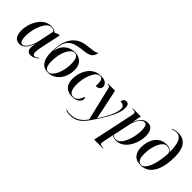

<svg xmlns="http://www.w3.org/2000/svg" viewBox="80 -1773 3017 3017"><g transform="rotate(45 1588.0 -265.0)"><path d="M157 10Q91 10 60.5 -39Q30 -88 30 -167Q30 -213 41.5 -265Q53 -317 76.5 -367Q100 -417 134.5 -457.5Q169 -498 215 -522Q261 -546 319 -546Q357 -546 381 -535Q405 -524 422 -508L488 -535H513L442 -202Q439 -189 435 -167Q431 -145 428 -123Q425 -101 425 -86Q425 -21 463 -21Q479 -21 495.5 -30.5Q512 -40 531 -55L537 -47Q515 -27 480.5 -8.5Q446 10 406 10Q368 10 346.5 -12Q325 -34 325 -75Q325 -98 328 -118Q331 -138 335 -162H333Q299 -74 256 -32Q213 10 157 10ZM198 -17Q221 -17 244 -37.5Q267 -58 286.5 -91Q306 -124 321 -162.5Q336 -201 343 -236L399 -503Q388 -519 370.5 -527Q353 -535 332 -535Q295 -535 264.5 -509.5Q234 -484 210.5 -441.5Q187 -399 170.5 -348.5Q154 -298 146 -246.5Q138 -195 138 -151Q138 -78 154.5 -47.5Q171 -17 198 -17Z M790 10Q696 10 648.5 -59Q601 -128 601 -254Q601 -348 617.5 -429Q634 -510 672 -573Q710 -636 774.5 -675.5Q839 -715 936 -725Q1006 -733 1046 -738.5Q1086 -744 1104.5 -750.5Q1123 -757 1129 -769H1138Q1132 -737 1121 -713Q1110 -689 1089 -672Q1068 -655 1030.5 -644Q993 -633 932 -628Q840 -618 780.5 -598.5Q721 -579 686 -542.5Q651 -506 634 -447Q617 -388 611 -300L614 -299Q640 -412 709 -465.5Q778 -519 873 -519Q958 -519 1011 -466.5Q1064 -414 1064 -314Q1064 -254 1046 -196.5Q1028 -139 993 -92.5Q958 -46 907 -18Q856 10 790 10ZM789 0Q824 0 854 -28Q884 -56 907.5 -104.5Q931 -153 944.5 -213.5Q958 -274 958 -338Q958 -426 937 -467.5Q916 -509 874 -509Q839 -509 809 -480.5Q779 -452 756 -403.5Q733 -355 720 -293Q707 -231 707 -162Q707 -79 728.5 -39.5Q750 0 789 0Z M1328 10Q1239 10 1187 -41Q1135 -92 1135 -199Q1135 -253 1151.5 -313Q1168 -373 1203 -426Q1238 -479 1292.5 -512Q1347 -545 1424 -545Q1500 -545 1533.5 -515Q1567 -485 1567 -446Q1567 -416 1544.5 -394.5Q1522 -373 1473 -373Q1474 -385 1475 -400Q1476 -415 1476 -432Q1475 -534 1414 -534Q1376 -534 1344.5 -501Q1313 -468 1290.5 -415Q1268 -362 1256 -300.5Q1244 -239 1244 -182Q1244 -2 1343 -2Q1392 -2 1422.5 -36Q1453 -70 1474 -131Q1482 -127 1487 -119Q1492 -111 1492 -98Q1492 -74 1474 -49Q1456 -24 1420 -7Q1384 10 1328 10Z M1506 240Q1479 240 1454.5 235Q1430 230 1412 221L1416 211Q1429 216 1449.5 220.5Q1470 225 1503 225Q1590 225 1655 187Q1720 149 1773 70L1643 -475Q1636 -505 1626.5 -515.5Q1617 -526 1593 -526H1583L1586 -536H1741L1807 -228Q1811 -209 1816.5 -181.5Q1822 -154 1828 -124.5Q1834 -95 1839 -70Q1844 -45 1846 -31H1848Q1892 -97 1928.5 -162Q1965 -227 1987.5 -287.5Q2010 -348 2010 -400Q2010 -441 1987.5 -458.5Q1965 -476 1924 -476Q1924 -510 1942 -527.5Q1960 -545 1984 -545Q2049 -545 2049 -462Q2049 -378 2002.5 -277.5Q1956 -177 1880 -60Q1831 17 1790.5 73.5Q1750 130 1709.5 167Q1669 204 1620.5 222Q1572 240 1506 240Z M2196 -434Q2200 -453 2202.5 -466.5Q2205 -480 2205 -486Q2205 -511 2190 -518.5Q2175 -526 2147 -526H2133L2135 -536H2314L2287 -394H2290Q2318 -459 2359.5 -502.5Q2401 -546 2467 -546Q2524 -546 2556.5 -502.5Q2589 -459 2589 -371Q2589 -326 2577.5 -274.5Q2566 -223 2543.5 -172.5Q2521 -122 2486.5 -81Q2452 -40 2406 -15Q2360 10 2302 10Q2273 10 2252.5 3Q2232 -4 2213 -18Q2210 -2 2207.5 9.5Q2205 21 2202 36L2179 145Q2177 155 2174.5 169Q2172 183 2172 192Q2172 216 2188.5 223Q2205 230 2233 230H2252L2250 240H2053ZM2291 -2Q2326 -2 2356 -27Q2386 -52 2409 -94Q2432 -136 2448 -187Q2464 -238 2472 -290.5Q2480 -343 2480 -388Q2480 -445 2467 -480Q2454 -515 2419 -515Q2395 -515 2373 -497.5Q2351 -480 2332.5 -452Q2314 -424 2301 -393.5Q2288 -363 2282 -337L2216 -29Q2226 -20 2244.5 -11Q2263 -2 2291 -2Z M2852 10Q2753 10 2705.5 -46.5Q2658 -103 2658 -196Q2658 -253 2672.5 -309.5Q2687 -366 2718 -412Q2749 -458 2798.5 -485.5Q2848 -513 2919 -513Q2960 -513 2989 -497Q3018 -481 3031 -455Q3032 -546 3018.5 -613.5Q3005 -681 2973.5 -718Q2942 -755 2887 -755Q2859 -755 2837.5 -749Q2816 -743 2800 -736L2797 -745Q2814 -754 2845.5 -762Q2877 -770 2918 -770Q3027 -770 3085 -694Q3143 -618 3143 -458Q3143 -358 3125.5 -272.5Q3108 -187 3072.5 -123.5Q3037 -60 2982 -25Q2927 10 2852 10ZM2854 0Q2887 0 2914 -26Q2941 -52 2962 -96.5Q2983 -141 2997.5 -197.5Q3012 -254 3020.5 -315Q3029 -376 3031 -435Q3003 -499 2932 -499Q2896 -499 2866 -470.5Q2836 -442 2813.5 -393Q2791 -344 2779 -283.5Q2767 -223 2767 -160Q2767 -71 2790.5 -35.5Q2814 0 2854 0Z"/></g></svg>

Font: Noto Serif Display SemiCondensed Medium
Style: Italic
Weight: 500
Width: 4
Italic angle: -12°
Designer: Monotype Design Team
Foundry: Monotype Imaging Inc.
Version: Version 2.009